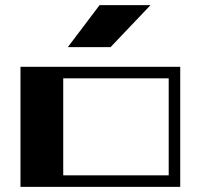

<svg xmlns="http://www.w3.org/2000/svg" viewBox="-20 -730 782 750"><path d="M684 0H60V-469H684ZM639 -424H227V-45H639ZM568 -710 412 -546H245L369 -710Z"/></svg>

Font: Geostar Fill
Style: Regular
Weight: 400
Designer: Joe Prince
Foundry: Joe Prince
Version: Version 1.002